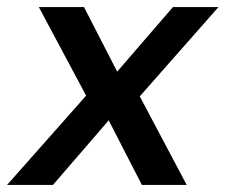

<svg xmlns="http://www.w3.org/2000/svg" viewBox="-45 -524 639 544"><path d="M-25 0 199 -253 65 -504H193L287 -321L445 -504H574L351 -251L484 0H357L263 -183L105 0Z"/></svg>

Font: DM Sans SemiBold
Style: Italic
Weight: 600
Italic angle: -10°
Designer: Colophon Foundry, Jonny Pinhorn
Foundry: Colophon Foundry
Version: Version 4.004;gftools[0.9.30]